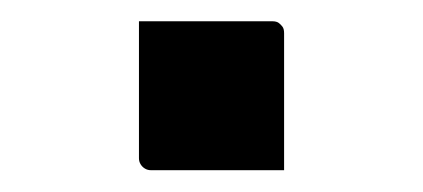

<svg xmlns="http://www.w3.org/2000/svg" viewBox="-20 -402 390 177"><path d="M241.9 -245.1Q220.3 -245.1 200.6 -245.1Q181 -245.1 161.1 -245.1Q141.2 -245.1 119.1 -245.1Q116.1 -245.1 113.6 -246.6Q111.1 -248.1 109.6 -250.6Q108.1 -253.1 108.1 -256.1V-382.4Q130.2 -382.4 150.1 -382.4Q170 -382.4 189.6 -382.4Q209.3 -382.4 230.9 -382.4Q234.9 -382.4 236.9 -380.9Q238.9 -379.4 240.4 -377.4Q241.9 -375.4 241.9 -371.4Z"/></svg>

Font: Recursive Sans Linear Light
Style: Regular
Weight: 300
Version: Version 1.085